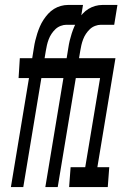

<svg xmlns="http://www.w3.org/2000/svg" viewBox="-20 -755 540 775"><path d="M24 0 97 -440H55L60 -520H110L117 -563Q119 -577 122.5 -591.5Q126 -606 130.5 -620Q135 -634 141 -648Q147 -662 155.5 -675Q164 -688 174.5 -699.5Q185 -711 198 -719Q211 -727 225.5 -731Q240 -735 254 -735H315L302 -655H248Q237 -655 225 -650.5Q213 -646 204 -637.5Q195 -629 188 -618.5Q181 -608 176.5 -596Q172 -584 169.5 -573Q167 -562 165 -550L160 -520H254L249 -440H147L74 0ZM163 0 236 -440H194L199 -520H249L256 -563Q258 -577 261.5 -591.5Q265 -606 269.5 -620Q274 -634 280 -648Q286 -662 294.5 -675Q303 -688 313.5 -699.5Q324 -711 337 -719Q350 -727 364.5 -731Q379 -735 393 -735H454L441 -655H387Q376 -655 364 -650.5Q352 -646 343 -637.5Q334 -629 327 -618.5Q320 -608 315.5 -596Q311 -584 308.5 -573Q306 -562 304 -550L299 -520H393L388 -440H286L213 0ZM259 0 265 -80H324L384 -440H337L342 -520H446L373 -80H421L415 0Z"/></svg>

Font: Iosevka Medium Oblique
Style: Regular
Weight: 500
Italic angle: -9°
Monospace: yes
Designer: Belleve Invis
Foundry: Belleve Invis
Version: Version 32.5.0; ttfautohint (v1.8.4)